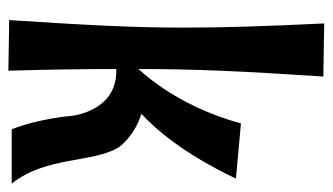

<svg xmlns="http://www.w3.org/2000/svg" viewBox="-188 -595 795 459"><g transform="rotate(90 209.5 -365.5)"><path d="M36 -743C43 -600 46 -500 46 -407C46 -285 40 -174 28 10L149 12C146 -92 145 -173 145 -246H150C247 -246 257 -139 257 -139C257 -139 263 -62 289 4H419C353 -78 370 -191 332 -252C332 -252 307 -289 252 -306C288 -339 347 -406 407 -532L275 -544C252 -459 208 -368 145 -299C145 -430 150 -546 163 -741Z"/></g></svg>

Font: Rum Raisin
Style: Regular
Weight: 400
Designer: Astigmatic (AOETI)
Foundry: Astigmatic (AOETI)
Version: Version 1.000